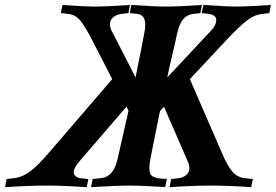

<svg xmlns="http://www.w3.org/2000/svg" viewBox="-73 -754 1113 775"><path d="M447.3 -4.9Q398.9 -4.9 294.4 1.5L301.3 -31.7L337.4 -35.2Q384.8 -41.5 400.9 -109.4Q429.2 -231.9 445.8 -307.1Q441.4 -315.4 437.5 -323.2Q272 -131.3 245.6 -100.6Q224.6 -75.7 224.6 -59.1Q224.6 -49.3 232.7 -42.5Q240.7 -35.6 252.4 -34.7L283.7 -31.2L276.9 1.5Q183.6 -4.9 115.7 -4.9Q42.5 -4.9 -52.7 1.5L-46.4 -31.2L-17.1 -34.7Q18.6 -39.1 49.3 -62.5Q80.1 -85.9 125.5 -138.7L379.9 -434.6Q340.3 -511.2 297.4 -595.2Q269.5 -648.9 251 -671.4Q232.4 -693.8 203.6 -697.8Q191.9 -698.7 172.4 -701.2L179.2 -733.9Q272.5 -727.5 307.1 -727.5Q356.4 -727.5 451.7 -733.9L445.3 -701.2L416 -697.8Q397.5 -695.3 384.3 -684.6Q371.1 -673.8 371.1 -657.7Q371.1 -642.1 377.4 -629.9Q397.9 -590.3 426 -535.6Q454.1 -481 474.1 -441.4Q496.1 -548.8 510.7 -627.4Q513.2 -640.6 513.2 -653.8Q513.2 -694.3 481.9 -697.8L450.7 -701.2L457 -733.9Q551.3 -727.5 596.7 -727.5Q647 -727.5 742.2 -733.9L735.8 -701.2L706.5 -697.8Q682.1 -694.8 667 -677.2Q651.9 -659.7 643.1 -623L641.6 -617.2Q635.7 -587.4 624 -539.3Q612.3 -491.2 602.1 -441.4Q668 -512.2 780.3 -631.8Q799.8 -652.8 799.8 -672.9Q799.8 -678.2 798.1 -682.4Q796.4 -686.5 792.5 -689.5Q788.6 -692.4 784.7 -694.1Q780.8 -695.8 774.4 -697Q768.1 -698.2 763.7 -698.7Q759.3 -699.2 752 -700Q744.6 -700.7 741.2 -701.2L748 -733.9Q841.3 -727.5 886.2 -727.5Q924.3 -727.5 1020.5 -733.9L1014.2 -701.2L984.9 -697.8Q952.1 -693.8 922.4 -670.4Q892.6 -647 841.8 -593.3Q812.5 -562 759.8 -505.6Q707 -449.2 693.4 -434.6Q741.7 -322.3 822.8 -136.7Q844.7 -85 864.7 -61.5Q884.8 -38.1 916 -34.7L947.8 -31.2L940.9 1.5Q847.7 -4.9 778.8 -4.9Q706.5 -4.9 611.3 1.5L617.7 -31.2L647 -34.7Q665.5 -36.6 678.5 -47.4Q691.4 -58.1 691.4 -74.7Q691.4 -87.9 684.6 -103Q670.9 -134.8 639.2 -207.5Q607.4 -280.3 588.9 -323.2L572.8 -305.7Q543 -160.2 532.7 -105Q529.8 -87.4 529.8 -78.1Q529.8 -62.5 533.4 -53.5Q537.1 -44.4 546.4 -40.3Q555.7 -36.1 564.7 -34.7Q573.7 -33.2 591.3 -32.2Q593.3 -32.2 594.5 -32.2Q595.7 -32.2 597.4 -32Q599.1 -31.7 600.6 -31.7L593.8 1Q499 -4.9 447.3 -4.9Z"/></svg>

Font: Flanker
Style: Bold Italic
Weight: 700
Italic angle: -12°
Designer: Flanker
Version: Version 2.000